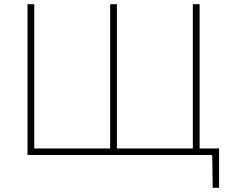

<svg xmlns="http://www.w3.org/2000/svg" viewBox="-20 -733 1088 908"><path d="M986 155 983.5 -5.5 999 0H110Q110 -61 110 -117Q110 -173 110 -238V-475Q110 -540.5 110 -596.5Q110 -652.5 110 -713H142Q142 -652.5 142 -596.5Q142 -540.5 142 -475V-242Q142 -177 142 -121Q142 -65 142 -4L121 -31H776.5Q834.5 -31 895 -31Q955.5 -31 1016 -31Q1016 -8 1016 16.2Q1016 40.5 1016 63.5Q1016 86.5 1016 109.5Q1016 132.5 1016 155ZM501 -4Q501 -65 501 -121Q501 -177 501 -242V-475Q501 -540.5 501 -596.5Q501 -652.5 501 -713H533Q533 -652.5 533 -596.5Q533 -540.5 533 -475V-242Q533 -177 533 -121Q533 -65 533 -4ZM892 -4Q892 -65 892 -121Q892 -177 892 -242V-475Q892 -540.5 892 -596.5Q892 -652.5 892 -713H924Q924 -652.5 924 -596.5Q924 -540.5 924 -475V-242Q924 -177 924 -121Q924 -65 924 -4Z"/></svg>

Font: Commissioner Thin
Style: Regular
Weight: 100
Designer: Kostas Bartsokas
Foundry: Kostas Bartsokas
Version: Version 1.001;gftools[0.9.23]